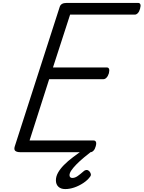

<svg xmlns="http://www.w3.org/2000/svg" viewBox="-20 -1040 981 1312"><path d="M120 0Q95 0 84.5 -9Q74 -18 81 -40L388 -993Q392 -1006 403.5 -1013Q415 -1020 435 -1020H924Q935 -1020 939 -1010.5Q943 -1001 937 -980Q932 -961 922 -950.5Q912 -940 901 -940H459L342 -579H710Q721 -579 725 -569.5Q729 -560 724 -539Q718 -520 708 -509.5Q698 -499 687 -499H316L182 -80H620Q631 -80 635.5 -70.5Q640 -61 634 -40Q629 -21 619 -10.5Q609 0 598 0ZM426 252Q396 252 379 236Q362 220 362 192Q362 166 376.5 140Q391 114 417 87.5Q443 61 479 34Q515 7 558 -24L620 -23V-17Q585 10 554.5 35.5Q524 61 502 83.5Q480 106 467.5 124.5Q455 143 455 157Q455 166 460 171Q465 176 474 176Q492 176 510 163.5Q528 151 553 129Q559 123 569.5 121.5Q580 120 591 131Q598 139 600.5 148.5Q603 158 596 167Q579 191 549.5 210.5Q520 230 488 241Q456 252 426 252Z"/></svg>

Font: Playwrite IN
Style: Regular
Weight: 400
Designer: Veronika Burian, José Scaglione
Foundry: TypeTogether
Version: Version 1.002